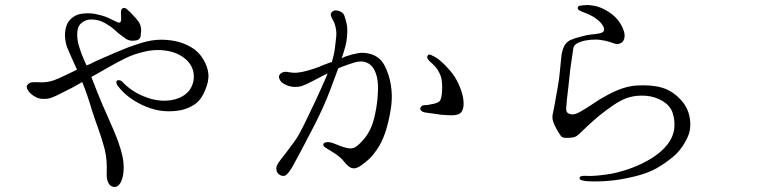

<svg xmlns="http://www.w3.org/2000/svg" viewBox="-20 -712 3040 763"><path d="M675 -549Q638 -556 603 -553.5Q568 -551 525 -536Q487 -524 442 -504.5Q397 -485 363 -470Q355 -466 345 -461Q335 -456 324 -452Q313 -475 305 -496Q297 -517 292 -535Q286 -557 287 -580.5Q288 -604 298 -615Q310 -628 326 -632.5Q342 -637 367 -632Q385 -628 404.5 -616Q424 -604 435 -594Q446 -583 457.5 -574.5Q469 -566 480 -558Q493 -550 506.5 -550Q520 -550 529 -554Q538 -559 539 -569.5Q540 -580 541 -591Q541 -615 526 -632Q519 -641 512 -648Q505 -655 497 -664Q490 -671 483 -676.5Q476 -682 471 -680Q463 -679 461.5 -670.5Q460 -662 461 -654Q461 -646 461.5 -638Q462 -630 459 -625Q455 -620 448 -623Q441 -626 433 -630Q425 -634 411.5 -640.5Q398 -647 378 -652Q337 -664 297 -656Q279 -652 264 -639Q249 -626 244 -609Q237 -589 238.5 -565.5Q240 -542 247 -523Q254 -506 264.5 -483Q275 -460 286 -435Q263 -424 244 -415Q225 -406 214 -401Q176 -383 138 -385Q121 -386 108 -385Q95 -384 88 -373Q84 -366 89.5 -356Q95 -346 103 -339Q111 -332 123.5 -325.5Q136 -319 153 -319Q170 -318 188 -325Q206 -332 232 -346Q245 -352 265 -362.5Q285 -373 307 -386Q317 -361 326.5 -333.5Q336 -306 345 -275Q359 -232 372.5 -195Q386 -158 396 -119Q402 -94 403.5 -71Q405 -48 404 -25Q403 -2 410 13.5Q417 29 433 31Q449 32 459 14Q469 -4 471 -32Q473 -61 467 -89.5Q461 -118 450 -148Q443 -168 431 -196Q419 -224 407 -251Q395 -278 388 -294Q380 -313 367 -345Q354 -377 343 -406Q359 -415 375 -424Q391 -433 403 -440Q439 -461 476 -479.5Q513 -498 560 -508Q607 -518 652 -508.5Q697 -499 726 -469Q745 -448 749 -423.5Q753 -399 745 -376.5Q737 -354 720 -340Q695 -319 658 -313.5Q621 -308 580 -319Q541 -331 514.5 -347.5Q488 -364 467 -386Q462 -392 455 -393Q448 -394 445 -392Q442 -390 442.5 -384Q443 -378 447 -372Q469 -343 498.5 -322Q528 -301 563 -287Q599 -273 632 -270.5Q665 -268 698 -274Q731 -281 755.5 -298.5Q780 -316 795 -353Q811 -390 808 -419Q805 -448 788 -476Q769 -508 738 -525.5Q707 -543 675 -549Z M1768 -432Q1748 -455 1733.5 -467.5Q1719 -480 1710 -485Q1701 -490 1693 -493.5Q1685 -497 1681 -493Q1675 -486 1679.5 -478.5Q1684 -471 1690 -466Q1700 -458 1709 -448Q1718 -438 1725 -424Q1733 -410 1735.5 -391.5Q1738 -373 1737 -355Q1736 -321 1727 -310Q1722 -305 1712.5 -302Q1703 -299 1695 -298Q1688 -296 1680.5 -295Q1673 -294 1666 -294Q1659 -294 1655 -290Q1651 -286 1650 -281Q1650 -269 1669 -265Q1678 -264 1698.5 -261Q1719 -258 1733 -256Q1747 -255 1765.5 -254Q1784 -253 1799 -257Q1828 -266 1821 -319Q1817 -346 1803 -377Q1789 -408 1768 -432ZM1176 -193Q1165 -170 1148 -147Q1131 -124 1119 -108Q1106 -92 1092 -73Q1078 -54 1078 -44Q1078 -29 1086 -21.5Q1094 -14 1104 -13Q1114 -11 1125 -24.5Q1136 -38 1143 -51Q1148 -60 1158.5 -79.5Q1169 -99 1180 -119.5Q1191 -140 1198 -154Q1214 -184 1231 -217.5Q1248 -251 1263 -284Q1278 -317 1293 -356.5Q1308 -396 1320 -429Q1321 -432 1322 -434.5Q1323 -437 1324 -440Q1328 -442 1332.5 -444Q1337 -446 1340 -447Q1363 -456 1390 -464Q1417 -472 1438 -463Q1458 -455 1469.5 -430.5Q1481 -406 1482 -373Q1483 -341 1478 -301.5Q1473 -262 1462 -225Q1450 -188 1428.5 -162Q1407 -136 1390 -126Q1378 -120 1361 -123.5Q1344 -127 1328 -133.5Q1312 -140 1304 -143Q1290 -148 1278.5 -147Q1267 -146 1265 -139Q1263 -132 1274.5 -124.5Q1286 -117 1300 -109Q1312 -102 1326 -91Q1340 -80 1348 -69Q1356 -58 1366 -50.5Q1376 -43 1387 -43Q1399 -43 1416.5 -55.5Q1434 -68 1448 -81Q1467 -100 1485.5 -129.5Q1504 -159 1517 -205Q1530 -252 1535 -293.5Q1540 -335 1533 -376Q1526 -418 1508 -452Q1490 -486 1454 -497Q1426 -505 1402 -500.5Q1378 -496 1364 -491Q1360 -490 1353 -487.5Q1346 -485 1338 -481Q1346 -504 1352 -526Q1358 -548 1359 -567Q1362 -597 1357.5 -617.5Q1353 -638 1348 -651Q1344 -662 1328 -668Q1312 -674 1302 -667Q1292 -660 1295 -650Q1298 -640 1304 -630Q1310 -621 1314 -602.5Q1318 -584 1316 -565Q1314 -546 1311 -521Q1308 -496 1299 -466Q1289 -463 1281 -459.5Q1273 -456 1266 -454Q1249 -446 1224.5 -438Q1200 -430 1180 -426Q1160 -422 1146 -423Q1132 -424 1122 -426Q1112 -428 1102.5 -424Q1093 -420 1089 -411Q1087 -404 1093 -393Q1099 -382 1118 -374Q1136 -366 1154.5 -366.5Q1173 -367 1184 -372Q1196 -376 1213 -385Q1230 -394 1246 -402Q1260 -410 1282 -420Q1271 -393 1258 -364.5Q1245 -336 1234 -312Q1218 -279 1203 -247Q1188 -215 1176 -193Z M2566 -81Q2498 -40 2412 -22Q2383 -17 2356.5 -14.5Q2330 -12 2311 -13Q2301 -14 2292.5 -12.5Q2284 -11 2283 -5Q2283 2 2292.5 4.5Q2302 7 2312 8Q2323 9 2350.5 9Q2378 9 2416 5Q2453 1 2502.5 -11Q2552 -23 2587 -42Q2621 -61 2655.5 -89.5Q2690 -118 2713 -168Q2728 -201 2721 -243.5Q2714 -286 2684 -317Q2651 -352 2609.5 -364Q2568 -376 2507 -372Q2456 -368 2395 -335Q2363 -318 2337 -300Q2311 -282 2291 -271Q2273 -260 2261.5 -258Q2250 -256 2239 -261Q2229 -266 2230 -283Q2231 -300 2233 -318Q2235 -334 2239 -369Q2243 -404 2246 -435Q2250 -466 2253.5 -487Q2257 -508 2258 -518Q2259 -529 2268 -536Q2277 -543 2291 -547Q2305 -552 2328 -554Q2351 -556 2368 -553Q2385 -551 2400.5 -546Q2416 -541 2425 -538Q2433 -536 2440.5 -538Q2448 -540 2453 -545Q2459 -550 2461.5 -562.5Q2464 -575 2458 -592Q2444 -631 2411 -656Q2396 -668 2376 -677.5Q2356 -687 2335 -690Q2324 -692 2314 -692Q2304 -692 2297 -691Q2289 -690 2283 -689Q2277 -688 2276 -681Q2275 -675 2282 -671Q2289 -667 2297 -664Q2311 -659 2326.5 -651.5Q2342 -644 2354 -634Q2368 -623 2375.5 -610.5Q2383 -598 2380 -590Q2377 -582 2360.5 -579Q2344 -576 2330 -575Q2317 -574 2290 -567Q2263 -560 2247 -553Q2231 -545 2223 -530.5Q2215 -516 2211 -490Q2208 -464 2205 -429Q2202 -394 2196 -363Q2190 -331 2185.5 -304.5Q2181 -278 2177 -261Q2173 -244 2178.5 -228Q2184 -212 2194 -195Q2204 -178 2209.5 -171Q2215 -164 2231 -164Q2246 -164 2257.5 -166Q2269 -168 2280 -178Q2290 -188 2314 -210.5Q2338 -233 2361 -252Q2389 -275 2420.5 -296Q2452 -317 2479 -325Q2510 -334 2546 -331.5Q2582 -329 2614 -310Q2643 -292 2652.5 -265Q2662 -238 2660 -206Q2654 -135 2566 -81Z"/></svg>

Font: Hannari
Style: Regular
Weight: 400
Version: Version 1.12